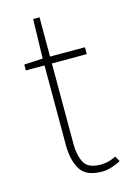

<svg xmlns="http://www.w3.org/2000/svg" viewBox="-103 -691 509 755"><g transform="rotate(-15 151.0 -313.0)"><path d="M218 12Q152 12 129 -26.5Q106 -65 106 -126V-450H30V-474L106 -478L110 -638H136V-478H278V-450H136V-122Q136 -76 152 -46Q168 -16 220 -16Q234 -16 249 -19.5Q264 -23 282 -32L294 -10Q275 0 255 6Q235 12 218 12Z"/></g></svg>

Font: Source Sans Variable
Style: Regular
Weight: 200
Designer: Paul D. Hunt
Foundry: Adobe Systems Incorporated
Version: Version 3.006;hotconv 1.0.111;makeotfexe 2.5.65597